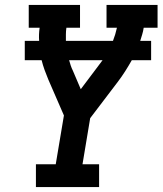

<svg xmlns="http://www.w3.org/2000/svg" viewBox="-20 -755 656 775"><path d="M125 0V-92H205L238 -289L175 -434Q167 -453 160 -472.5Q153 -492 148 -512H80V-590H138Q137 -603 137.5 -616Q138 -629 140 -643H96V-735H303V-643H248Q246 -629 246 -616Q246 -603 246 -590H436Q441 -603 445 -616Q449 -629 452 -643H410V-735H616V-643H560Q558 -629 554 -616Q550 -603 546 -590H590V-512H512Q499 -489 485 -467Q471 -445 455 -424L344 -278L313 -92H380V0ZM306 -395 370 -480Q376 -488 382 -496Q388 -504 394 -512H259Q262 -501 265.5 -490.5Q269 -480 274 -470Z"/></svg>

Font: Iosevka Curly Slab SmBdExObl
Style: Regular
Weight: 600
Width: 7
Italic angle: -9°
Monospace: yes
Designer: Belleve Invis
Foundry: Belleve Invis
Version: Version 11.1.0; ttfautohint (v1.8.3)